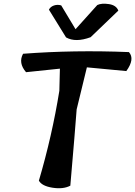

<svg xmlns="http://www.w3.org/2000/svg" viewBox="-20 -1012 727 1032"><path d="M302 -643 120 -624Q77 -674 104 -723Q378 -744 673 -732Q706 -695 659 -630L447 -650L392 -424Q384 -315 358 -14Q320 6 262.5 -3Q205 -12 189 -41Q260 -282 299 -524ZM616 -955 467 -812Q386 -782 335 -811L243 -960Q251 -976 270 -982.5Q289 -989 309 -983L386 -855L503 -985Q526 -996 565.5 -990Q605 -984 616 -955Z"/></svg>

Font: Tillana SemiBold
Style: Regular
Weight: 600
Designer: Lipi Raval (Devanagari, Latin), Jonny Pinhorn (Latin)
Foundry: Indian Type Foundry
Version: Version 2.003;PS 1.0;hotconv 1.0.79;makeotf.lib2.5.61930; tt